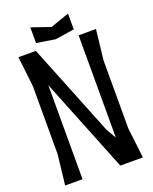

<svg xmlns="http://www.w3.org/2000/svg" viewBox="-181 -1115 969 1215"><g transform="rotate(-20 303.5 -507.5)"><path d="M431 -1016 304 -972 177 -1016V-910L304 -890L431 -910ZM447 -864V-175L408 -243L159 -864H42L65 -660V-203L42 0H159V-633L413 1H565L541 -203V-661L564 -864Z"/></g></svg>

Font: BackOut Medium
Style: Regular
Weight: 500
Designer: Frank Adebiaye
Foundry: Velvetyne Type Foundry
Version: Version 2.000;hotconv 1.0.109;makeotfexe 2.5.65596